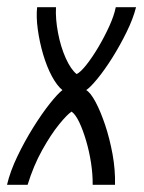

<svg xmlns="http://www.w3.org/2000/svg" viewBox="-47 -515 400 535"><path d="M-27.5 0Q-18.5 -38 1.5 -79.5Q21.4 -121 45.4 -159.5Q69.4 -198 91.6 -226Q113.9 -254 126.9 -264Q111.9 -276 97.6 -302.5Q83.4 -329 73.2 -363.5Q63.1 -398 58.3 -433Q53.5 -468 56.5 -495H109Q107.3 -462.2 114.7 -423.4Q122 -384.7 136.1 -353.1Q150.3 -321.6 166.5 -308.6Q177.4 -313.7 193.9 -334.6Q210.3 -355.4 227.2 -383.9Q244 -412.3 257.5 -441.9Q271 -471.6 275.6 -495H332.1Q324.1 -463 305.9 -426Q287.8 -389 266.2 -354.5Q244.5 -320 224.4 -295.5Q204.2 -271 193.2 -264Q205.2 -257 219.2 -231Q233.1 -205 245.9 -167Q258.6 -129 266.6 -85.5Q274.5 -42 273.5 0H211.2Q211.6 -28.2 206.8 -60.3Q201.9 -92.4 193.1 -122.4Q184.3 -152.4 173.9 -174.3Q163.5 -196.2 152.5 -204Q140.5 -196.5 117.6 -168.3Q94.7 -140.1 70.6 -96.9Q46.5 -53.8 29.9 0Z"/></svg>

Font: Alumni Sans Thin
Style: Italic
Weight: 100
Italic angle: -8°
Designer: Robert E. Leuschke
Foundry: Robert E. Leuschke
Version: Version 1.016